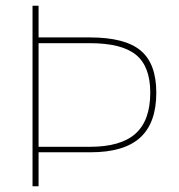

<svg xmlns="http://www.w3.org/2000/svg" viewBox="-20 -647 621 667"><path d="M114 -118V0H93V-627H114V-517H292Q414 -517 468.5 -471.5Q523 -426 523 -325Q523 -220 467 -169Q411 -118 295 -118ZM502 -325Q502 -416 452.5 -456.5Q403 -497 292 -497H114V-137H292Q400 -137 451 -183Q502 -229 502 -325Z"/></svg>

Font: Blinker Thin
Style: Regular
Weight: 100
Designer: Juergen Huber
Foundry: supertype
Version: Version 1.017;hotconv 1.0.117;makeotfexe 2.5.65602